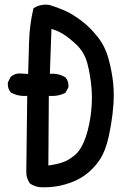

<svg xmlns="http://www.w3.org/2000/svg" viewBox="-20 -800 540 816"><path d="M91.8 -68.4Q91.8 -71.3 91.8 -74.7L95.7 -392.6Q89.4 -392.1 83.5 -392.1Q52.7 -392.1 26.4 -406.7L25.4 -408.2Q13.2 -421.9 13.2 -442.4Q13.2 -445.3 13.7 -450.2L24.9 -472.7L25.9 -473.6Q42 -487.8 63 -487.8Q63.5 -487.8 99.6 -485.8L103.5 -620.6Q105.5 -694.3 122.1 -764.6L125 -766.6Q147 -780.3 174.8 -780.3Q181.2 -780.3 189 -779.3Q223.6 -769 256.8 -754.2Q290 -739.3 329.1 -709.5Q367.7 -679.2 397.9 -639.6Q428.2 -600.1 442.1 -547.4Q456.1 -494.6 460.9 -446.8Q463.4 -422.4 463.4 -396Q463.4 -319.3 442.4 -221.2Q428.2 -156.2 401.9 -118.2Q376 -80.6 340.6 -55.2Q305.2 -29.8 256.3 -16.1Q213.9 -3.9 167.5 -3.9Q151.4 -3.9 143.3 -5.4Q135.3 -6.8 129.9 -8.8Q118.7 -12.7 107.9 -19.5L106.9 -21Q91.8 -42 91.8 -68.4ZM370.6 -383.8Q370.6 -403.8 369.1 -423.3Q364.3 -481.9 351.1 -531.2Q337.9 -578.6 305.7 -609.4Q273.4 -640.1 246.6 -656.2Q223.6 -669.9 198.7 -677.2L191.9 -486.3Q197.3 -486.8 202.6 -486.8Q231.9 -486.8 256.8 -472.2L257.8 -471.2Q271 -457 271 -436.5Q271 -433.1 270.5 -428.2L257.8 -405.3L255.4 -404.3Q231 -392.1 201.2 -392.1Q194.3 -392.1 187.5 -392.6L185.5 -96.7Q232.4 -102.5 263.2 -117.2Q278.8 -125 300.3 -142.6Q320.8 -160.2 337.6 -199.7Q354.5 -239.3 364.3 -301.8Q370.6 -343.8 370.6 -383.8Z"/></svg>

Font: Bakudai
Style: Bold
Weight: 700
Version: Version 1.48